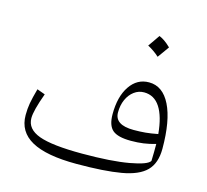

<svg xmlns="http://www.w3.org/2000/svg" viewBox="-114 -943 1165 1080"><g transform="rotate(15 468.5 -403.0)"><path d="M823.2 -120.1Q824.2 -144.5 824.5 -171.4Q824.7 -198.2 824.7 -219.2Q788.1 -208.5 754.9 -203.9Q721.7 -199.2 681.6 -199.2Q605.5 -199.2 574.7 -225.6Q543.9 -252 543.9 -317.9Q543.9 -420.4 585.7 -481.9Q627.4 -543.5 696.8 -543.5Q776.9 -543.5 821 -454.6Q865.2 -365.7 865.2 -201.7Q865.2 -118.2 821.3 -73.5Q777.3 -28.8 679.4 -11.7Q581.5 5.4 419.4 5.4Q244.1 5.4 158.4 -42Q72.8 -89.4 72.8 -186.5Q72.8 -222.7 78.6 -255.9Q84.5 -289.1 99.6 -343.3L146.5 -326.2Q108.4 -222.2 108.4 -178.2Q108.4 -114.3 184.6 -86.4Q260.7 -58.6 435.5 -58.6Q606 -58.6 707.5 -76.9Q809.1 -95.2 823.2 -120.1ZM821.3 -275.9Q812 -376.5 777.8 -429.2Q743.7 -481.9 684.1 -481.9Q652.3 -481.9 626.5 -462.6Q600.6 -443.4 585.7 -410.2Q570.8 -377 570.8 -335Q570.8 -262.2 681.2 -262.2Q718.3 -262.2 749.8 -265.1Q781.2 -268.1 821.3 -275.9ZM685.1 -810.5Q699.7 -804.7 716.6 -793.2Q733.4 -781.7 753.4 -762.2Q741.7 -745.6 729.7 -728.8Q717.8 -711.9 705.1 -694.8Q689.9 -709 672.6 -720.9Q655.3 -732.9 637.7 -742.2Q649.9 -759.3 661.4 -775.9Q672.9 -792.5 685.1 -810.5Z"/></g></svg>

Font: Pinar DS1-Light
Style: Regular
Weight: 300
Designer: Amin Abedi
Version: Version 2.000